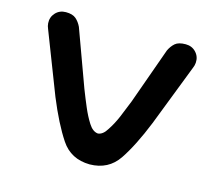

<svg xmlns="http://www.w3.org/2000/svg" viewBox="-91 -709 929 833"><g transform="rotate(15 373.5 -292.5)"><path d="M248 -53.7Q203.1 -121.1 158.2 -230.5L50.8 -507.8Q45.9 -518.6 44.9 -531.2Q43 -558.6 61 -578.1Q79.1 -597.7 107.4 -597.7Q137.7 -597.7 152.8 -584.5Q168 -571.3 177.7 -550.8L270.5 -296.9Q286.1 -256.8 301.3 -221.2Q316.4 -185.5 335 -156.2Q353.5 -127 377 -125Q399.4 -127 417 -156.2Q436.5 -185.5 451.7 -221.2Q466.8 -256.8 482.4 -296.9L573.2 -550.8Q583 -571.3 598.1 -584.5Q613.3 -597.7 645.5 -597.7Q673.8 -597.7 691.9 -578.1Q710 -558.6 708 -531.2Q707 -518.6 702.1 -507.8L594.7 -230.5Q549.8 -119.1 505.4 -53.2Q460.9 12.7 377 13.7Q292 12.7 248 -53.7Z"/></g></svg>

Font: Nico Moji
Style: Regular
Weight: 400
Version: Version 1.02